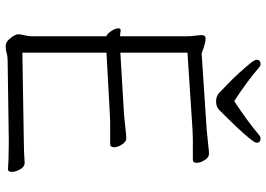

<svg xmlns="http://www.w3.org/2000/svg" viewBox="-151 -781 940 678"><g transform="rotate(90 319.0 -442.0)"><path d="M337 -799Q372 -822 402 -844Q432 -866 457 -887Q462 -892 469 -892Q484 -892 484 -878Q484 -872 469.5 -854Q455 -836 434.5 -814Q414 -792 395 -773Q376 -754 367 -745Q356 -735 338 -735Q319 -735 307 -747Q297 -757 277.5 -775.5Q258 -794 238.5 -815.5Q219 -837 205 -854Q191 -871 191 -878Q191 -892 206 -892Q213 -892 218 -887Q268 -844 337 -799ZM576 0Q568 -1 541.5 -2Q515 -3 489 -3H473L195 1Q179 1 167.5 4.5Q156 8 141 8Q128 8 114.5 -9Q101 -26 101 -37Q101 -44 104.5 -58Q108 -72 108 -84V-347Q97 -353 88.5 -366.5Q80 -380 80 -390Q80 -398 87 -398H89Q94 -397 98.5 -396.5Q103 -396 108 -396V-604Q108 -620 108 -634.5Q108 -649 106 -661Q105 -669 104.5 -674.5Q104 -680 104 -684Q104 -698 116 -698Q125 -698 137.5 -694.5Q150 -691 159 -687.5Q168 -684 168 -684L440 -702Q463 -704 488.5 -707Q514 -710 523 -710Q536 -710 545.5 -694.5Q555 -679 555 -667Q555 -653 544 -653H502Q487 -653 471 -653Q455 -653 441 -652L166 -634V-397L385 -410Q408 -412 433.5 -415Q459 -418 468 -418Q481 -418 490.5 -402.5Q500 -387 500 -375Q500 -361 489 -361H447Q432 -361 416 -361Q400 -361 386 -360L166 -348V-51L472 -56Q494 -56 517 -57Q540 -58 555 -59H556Q569 -59 578 -43Q587 -27 587 -14Q587 0 577 0Z"/></g></svg>

Font: Moon Stars Kai T Light
Style: Regular
Weight: 300
Designer: GuiWonder
Version: Version 1.101